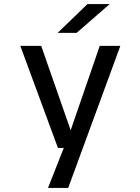

<svg xmlns="http://www.w3.org/2000/svg" viewBox="-20 -726 690 946"><path d="M216.5 200 304.5 -23 332.5 3H265.5L80 -500H183L337.5 -57.5H319L471.5 -500H573L316 200ZM357.5 -564H264L411 -706H520.5Z"/></svg>

Font: Trispace Thin
Style: Regular
Weight: 400
Version: Version 1.210